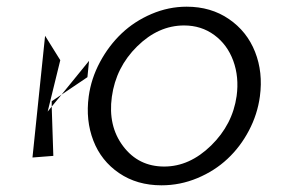

<svg xmlns="http://www.w3.org/2000/svg" viewBox="-20 -550 852 580"><path d="M543.9 -529.8Q617.2 -529.8 671.6 -492.4Q726.1 -455.1 750.5 -393.3Q774.9 -331.5 765.1 -258.8Q757.8 -204.6 731.9 -155.5Q706.1 -106.4 667.2 -70.1Q628.4 -33.7 576.4 -12Q524.4 9.8 467.8 9.8Q394 9.8 339.8 -27.1Q285.6 -64 262 -125.2Q238.3 -186.5 248 -258.8Q255.4 -313 282 -362.5Q308.6 -412.1 347.4 -449Q386.2 -485.8 437.7 -507.8Q489.3 -529.8 543.9 -529.8ZM694.8 -259.8Q702.6 -317.4 684.6 -366.5Q666.5 -415.5 627.2 -444.3Q587.9 -473.1 536.1 -473.1Q458.5 -473.1 394.3 -409.9Q330.1 -346.7 317.9 -257.8Q305.7 -169.4 352.1 -108.2Q398.4 -46.9 476.1 -46.9Q552.7 -46.9 617.7 -110.4Q682.6 -173.8 694.8 -259.8ZM162.1 -368.2 124 -212.9 136.2 -228 141.1 -79.1 78.1 -74.2 116.2 -441.9ZM249 -366.2 244.1 -316.9 166 -264.2ZM136.2 -244.1 166 -264.2 136.2 -228Z"/></svg>

Font: Rawline
Style: Italic
Weight: 400
Italic angle: -12°
Designer: Matt McInerney, Pablo Impallari, Rodrigo Fuenzalida
Foundry: Matt McInerney, Pablo Impallari, Rodrigo Fuenzalida
Version: Version 4.020;PS 004.020;hotconv 1.0.88;makeotf.lib2.5.64775